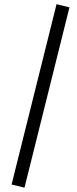

<svg xmlns="http://www.w3.org/2000/svg" viewBox="-20 -745 365 915"><path d="M96.7 149.4 35.2 134.3 249.5 -725.1 311 -710Z"/></svg>

Font: Elstob 10pt Medium
Style: Regular
Weight: 500
Designer: Peter S. Baker
Version: Version 1.015